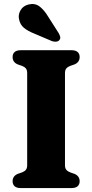

<svg xmlns="http://www.w3.org/2000/svg" viewBox="-20 -955 468 975"><path d="M310 -115.5Q310 -100.5 317.2 -92.2Q324.5 -84 337 -79.5L358.5 -72Q384.5 -61 384.5 -34.5Q384.5 -18.5 374.2 -9.2Q364 0 343 0H85.5Q64.5 0 54.2 -9.2Q44 -18.5 44 -34.5Q44 -61 70 -72L91.5 -79.5Q104 -84 111 -92.2Q118 -100.5 118 -115.5V-584.5Q118 -599.5 111 -607.8Q104 -616 91.5 -620.5L70 -628Q44 -639 44 -665.5Q44 -681.5 54.2 -690.8Q64.5 -700 85.5 -700H343Q364 -700 374.2 -690.8Q384.5 -681.5 384.5 -665.5Q384.5 -639 358.5 -628L337 -620.5Q324.5 -616 317.2 -607.8Q310 -599.5 310 -584.5ZM225.5 -869 277.5 -787.5Q283 -778 285.5 -768.8Q288 -759.5 281.5 -751.5Q276 -744.5 265.2 -743.5Q254.5 -742.5 244.5 -746L155 -784Q121 -797.5 101.8 -813.5Q82.5 -829.5 77 -856Q71 -879.5 84.2 -902.8Q97.5 -926 126 -932.5Q158 -940 181.8 -921.5Q205.5 -903 225.5 -869Z"/></svg>

Font: Fraunces 28pt Soft Wonky
Style: Bold
Weight: 700
Version: Version 1.000;[b76b70a41]